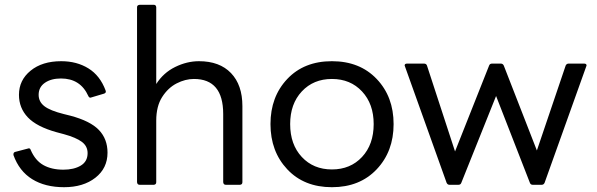

<svg xmlns="http://www.w3.org/2000/svg" viewBox="-20 -770 2489 800"><path d="M247 10Q168 10 114 -23.5Q60 -57 36 -124V-127Q36 -135 43 -137L100 -152Q106 -152 108 -145Q127 -101 161 -82Q195 -63 244 -63Q288 -63 316.5 -80Q345 -97 345 -132Q345 -161 321 -179Q297 -197 246 -211L216 -219Q133 -242 96 -281Q59 -320 59 -375Q59 -436 107.5 -475.5Q156 -515 235 -515Q300 -515 348.5 -485Q397 -455 420 -393L421 -388Q421 -383 414 -380L357 -363Q351 -363 348 -370Q315 -443 234 -443Q193 -443 167 -425Q141 -407 141 -375Q141 -346 165 -327.5Q189 -309 245 -295L273 -288Q356 -266 392 -228.5Q428 -191 428 -134Q428 -69 377.5 -29.5Q327 10 247 10Z M980 0H921Q911 0 910 -11V-295Q910 -441 788 -441Q752 -441 716 -422.5Q680 -404 655.5 -365.5Q631 -327 631 -267V-11Q631 -1 621 0H562Q552 0 551 -11V-740Q551 -749 562 -750H621Q630 -750 631 -740V-420Q661 -467 710 -491Q759 -515 809 -515Q895 -515 942.5 -465.5Q990 -416 990 -328V-11Q990 -1 980 0Z M1363 10Q1247 10 1177 -64.5Q1107 -139 1107 -253Q1107 -367 1177 -441Q1247 -515 1363 -515Q1479 -515 1549.5 -441Q1620 -367 1620 -253Q1620 -139 1549.5 -64.5Q1479 10 1363 10ZM1363 -64Q1440 -64 1488.5 -116Q1537 -168 1537 -253Q1537 -337 1488.5 -389Q1440 -441 1363 -441Q1286 -441 1237.5 -389Q1189 -337 1189 -253Q1189 -168 1237.5 -116Q1286 -64 1363 -64Z M2237 0H2200Q2191 0 2188 -8L2047 -370L1902 -8Q1899 0 1890 0H1853Q1845 0 1841 -8L1666 -497Q1666 -505 1676 -505H1747Q1756 -505 1759 -497L1876 -139L2018 -497Q2021 -505 2030 -505H2067Q2075 -505 2079 -497L2217 -143L2337 -497Q2341 -505 2349 -505H2414Q2424 -505 2424 -497L2249 -8Q2245 0 2237 0Z"/></svg>

Font: YamahaIndonesia935. App
Style: Regular
Weight: 400
Designer: Dalton Maag Ltd
Foundry: Dalton Maag Ltd
Version: Version 1.002; January 01, 2024; Regular/Italic